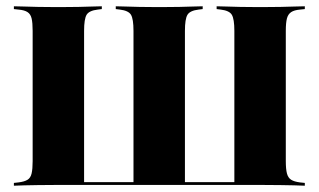

<svg xmlns="http://www.w3.org/2000/svg" viewBox="-20 -591 1014 611"><path d="M153.2 -2.4Q125.8 -2.4 101.2 -2Q76.6 -1.6 57.3 -1.2Q37.9 -0.8 24.2 0V-8.9L38.7 -10.5Q58.1 -12.9 67.7 -19Q77.4 -25 80.6 -39.1Q83.9 -53.2 83.9 -78.2V-492.7Q83.9 -518.5 80.6 -532.3Q77.4 -546 67.7 -552.4Q58.1 -558.9 38.7 -560.5L24.2 -562.1V-571Q37.9 -571 57.3 -570.2Q76.6 -569.4 101.2 -569Q125.8 -568.5 153.2 -568.5H165.3H178.2Q206.5 -568.5 229.8 -569Q253.2 -569.4 272.6 -570.2Q291.9 -571 304 -571V-562.1L291.1 -560.5Q263.7 -557.3 255.6 -544Q247.6 -530.6 247.6 -492.7V-10.5L246 -11.3H727.4L725.8 -10.5V-492.7Q725.8 -530.6 717.7 -544Q709.7 -557.3 682.3 -560.5L669.4 -562.1V-571Q682.3 -571 701.2 -570.2Q720.2 -569.4 744.4 -569Q768.5 -568.5 795.2 -568.5H807.3H820.2Q848.4 -568.5 872.6 -569Q896.8 -569.4 916.9 -570.2Q937.1 -571 950 -571V-562.1L934.7 -560.5Q916.1 -558.9 906.5 -552.4Q896.8 -546 893.1 -532.3Q889.5 -518.5 889.5 -492.7V-2.4H166.1ZM404.8 -3.2V-492.7Q404.8 -530.6 396.8 -544Q388.7 -557.3 361.3 -560.5L348.4 -562.1V-571Q361.3 -571 380.2 -570.2Q399.2 -569.4 423.4 -569Q447.6 -568.5 474.2 -568.5H486.3H499.2Q527.4 -568.5 550.8 -569Q574.2 -569.4 593.5 -570.2Q612.9 -571 625 -571V-562.1L612.1 -560.5Q584.7 -557.3 576.6 -544Q568.5 -530.6 568.5 -492.7V-3.2ZM889.5 -78.2Q889.5 -53.2 893.1 -39.1Q896.8 -25 906.5 -19Q916.1 -12.9 934.7 -10.5L950 -8.9V0Q937.1 -0.8 916.9 -1.2Q896.8 -1.6 872.6 -2Q848.4 -2.4 820.2 -2.4H808.9L889.5 -114.5Z"/></svg>

Font: Playfair 144pt SemiCondensed Black
Style: Regular
Weight: 900
Width: 4
Designer: Claus Eggers Sørensen
Foundry: Claus Eggers Sørensen
Version: Version 2.203